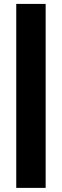

<svg xmlns="http://www.w3.org/2000/svg" viewBox="-20 -730 308 957"><path d="M207.5 206.5H61V-710.5H207.5Z"/></svg>

Font: Anek Latin Medium ExtraBold
Style: Regular
Weight: 800
Version: Version 1.003